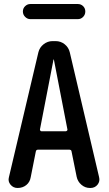

<svg xmlns="http://www.w3.org/2000/svg" viewBox="-20 -935 540 955"><path d="M367.2 -915Q382.8 -915 393.6 -904.3Q404.3 -893.6 404.3 -877.9Q404.3 -862.3 393.6 -851.1Q382.8 -839.8 367.2 -839.8H130.9Q116.2 -839.8 105 -851.1Q93.8 -862.3 93.8 -877.9Q93.8 -893.6 105 -904.3Q116.2 -915 130.9 -915ZM246.1 -638.7 178.7 -291Q178.7 -288.1 180.7 -285.2Q182.6 -282.2 185.5 -282.2H307.6Q310.5 -282.2 313.5 -285.2Q316.4 -288.1 315.4 -291L248 -638.7Q248 -639.6 247.1 -639.6Q246.1 -639.6 246.1 -638.7ZM67.4 0Q45.9 0 32.2 -16.6Q18.6 -33.2 24.4 -53.7L170.9 -674.8Q176.8 -699.2 196.8 -714.8Q216.8 -730.5 241.2 -730.5H256.8Q282.2 -730.5 301.8 -714.8Q321.3 -699.2 327.1 -674.8L472.7 -54.7Q478.5 -33.2 465.3 -16.6Q452.1 0 429.7 0H427.7Q403.3 0 384.8 -16.1Q366.2 -32.2 361.3 -55.7L335.9 -181.6Q335 -189.5 326.2 -190.4H168Q160.2 -190.4 158.2 -181.6L132.8 -53.7Q128.9 -29.3 110.8 -14.6Q92.8 0 67.4 0Z"/></svg>

Font: Rounded Mgen+ 2m medium
Style: Regular
Weight: 500
Designer: [Source Han Sans]
Ryoko NISHIZUKA  (kana & ideographs); Paul D. Hunt (Latin, Greek & Cyrillic); Wenlong ZHANG  (bopomofo
Version: Version 1.059.20150602